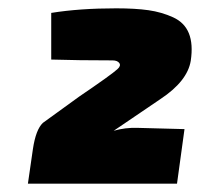

<svg xmlns="http://www.w3.org/2000/svg" viewBox="-20 -801 480 461"><path d="M103 -658V-770Q171 -781 259 -781Q305 -781 336.5 -776.5Q368 -772 395.5 -759.5Q423 -747 433.5 -721Q444 -695 438 -655Q430 -606 365 -563L253 -487Q281 -495 310 -494L423 -491L405 -360H47L59 -443Q66 -490 83 -506L170 -569Q248 -622 262 -635Q271 -643 266.5 -649.5Q262 -656 250 -656Q168 -656 103 -658Z"/></svg>

Font: Exo 2.0 Black
Style: Italic
Weight: 900
Italic angle: -8°
Designer: Natanael Gama
Version: Version 1.001;PS 001.001;hotconv 1.0.70;makeotf.lib2.5.58329